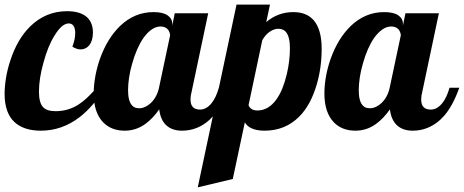

<svg xmlns="http://www.w3.org/2000/svg" viewBox="-33 -557 1998 827"><path d="M29.3 -31.2Q-13.2 -70.8 -13.2 -152.8Q-13.2 -183.6 -7.1 -221.4Q-1 -259.3 11.7 -296.9Q41.5 -388.2 96.2 -442.4Q163.6 -508.8 255.9 -508.8Q315.9 -508.8 344.7 -480Q367.2 -457 367.2 -417Q367.2 -381.8 351.6 -362.3Q336.9 -344.2 314 -344.2Q297.4 -344.2 278.8 -356Q291 -387.7 291 -415Q291 -434.1 283.9 -445.1Q276.9 -456.1 263.2 -456.1Q233.9 -456.1 202.1 -404.3Q173.3 -358.4 154.3 -287.6Q134.8 -218.3 134.8 -162.1Q134.8 -113.3 153.3 -94.7Q169.4 -78.1 207 -78.1Q261.2 -78.1 306.2 -107.4Q325.2 -119.6 342.8 -136.5Q360.4 -153.3 383.8 -179.2H418Q370.6 -99.1 309.1 -51.8Q233.4 5.9 143.1 5.9Q69.3 5.9 29.3 -31.2Z M411.6 -29.8Q370.6 -71.8 370.6 -154.8Q370.6 -189.9 377.7 -229Q384.8 -268.1 398.4 -306.2Q429.7 -392.1 483.9 -444.8Q546.4 -504.9 627.9 -504.9Q668.5 -504.9 688.7 -491Q709 -477.1 709 -454.1V-446.8L719.7 -500H863.8L792 -160.2Q787.6 -145.5 787.6 -127.9Q787.6 -85 828.6 -85Q856 -85 878.4 -112.8Q897.5 -136.2 909.7 -179.2H951.7Q924.8 -103 886.7 -58.6Q854.5 -22 814 -5.9Q784.2 5.9 751 5.9Q708.5 5.9 683.3 -17.3Q658.2 -40.5 652.8 -85.9Q624.5 -45.9 593.3 -23.4Q553.2 5.9 503.9 5.9Q446.8 5.9 411.6 -29.8ZM616.7 -113.3Q643.1 -138.7 651.9 -179.2L699.7 -404.8Q699.7 -409.7 697.5 -416.3Q695.3 -422.9 691.4 -428.7Q679.7 -442.9 658.7 -442.9Q638.7 -442.9 619.9 -429.7Q601.1 -416.5 584.5 -393.1Q555.2 -350.6 536.1 -282.2Q527.3 -252 522.9 -222.4Q518.6 -192.9 518.6 -168.9Q518.6 -119.1 537.1 -101.6Q543.5 -94.7 551.3 -92.8Q559.1 -90.8 568.8 -90.8Q580.1 -90.8 592.5 -96.7Q605 -102.5 616.7 -113.3Z M985.8 -537.1H1129.9L1113.8 -461.9Q1164.6 -504.9 1230.5 -504.9Q1286.6 -504.9 1317.4 -470.7Q1352.5 -430.7 1352.5 -347.2Q1352.5 -266.6 1332 -195.8Q1306.2 -105.5 1256.8 -55.7Q1196.3 5.9 1106.4 5.9Q1071.8 5.9 1049.3 -4.9Q1032.2 -12.7 1021.5 -29.8L969.7 213.9L818.8 250ZM1158.7 -130.4Q1186 -168.9 1202.6 -238.8Q1215.8 -294.9 1215.8 -350.1Q1215.8 -399.4 1197.8 -420.4Q1186 -433.1 1165.5 -433.1Q1147.5 -433.1 1128.9 -420.4Q1110.4 -407.7 1096.7 -383.8L1037.6 -104Q1041 -94.2 1050.5 -87.6Q1060.1 -81.1 1075.7 -81.1Q1124 -81.1 1158.7 -130.4Z M1405.3 -29.8Q1364.3 -71.8 1364.3 -154.8Q1364.3 -189.9 1371.3 -229Q1378.4 -268.1 1392.1 -306.2Q1423.3 -392.1 1477.5 -444.8Q1540 -504.9 1621.6 -504.9Q1662.1 -504.9 1682.4 -491Q1702.6 -477.1 1702.6 -454.1V-446.8L1713.4 -500H1857.4L1785.6 -160.2Q1781.2 -145.5 1781.2 -127.9Q1781.2 -85 1822.3 -85Q1849.6 -85 1872.1 -112.8Q1891.1 -136.2 1903.3 -179.2H1945.3Q1918.5 -103 1880.4 -58.6Q1848.1 -22 1807.6 -5.9Q1777.8 5.9 1744.6 5.9Q1702.1 5.9 1677 -17.3Q1651.9 -40.5 1646.5 -85.9Q1618.2 -45.9 1586.9 -23.4Q1546.9 5.9 1497.6 5.9Q1440.4 5.9 1405.3 -29.8ZM1610.4 -113.3Q1636.7 -138.7 1645.5 -179.2L1693.4 -404.8Q1693.4 -409.7 1691.2 -416.3Q1689 -422.9 1685.1 -428.7Q1673.3 -442.9 1652.3 -442.9Q1632.3 -442.9 1613.5 -429.7Q1594.7 -416.5 1578.1 -393.1Q1548.8 -350.6 1529.8 -282.2Q1521 -252 1516.6 -222.4Q1512.2 -192.9 1512.2 -168.9Q1512.2 -119.1 1530.8 -101.6Q1537.1 -94.7 1544.9 -92.8Q1552.7 -90.8 1562.5 -90.8Q1573.7 -90.8 1586.2 -96.7Q1598.6 -102.5 1610.4 -113.3Z"/></svg>

Font: Pattaya
Style: Regular
Weight: 400
Designer: Pablo Impallari / Thai characters Designed by Thanarat Vachiruckul and Suppakit Chalermlarp
Foundry: Pablo Impallari
Version: Version 2.000